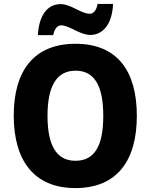

<svg xmlns="http://www.w3.org/2000/svg" viewBox="-20 -1041 768 978"><path d="M173 -862H251C258 -899 276 -912 291 -912C333 -912 387 -863 440 -863C501 -863 551 -913 556 -1021H477C471 -986 455 -971 438 -971C392 -971 342 -1020 289 -1020C217 -1020 178 -956 173 -862ZM677 -451C677 -677 579 -818 365 -818C152 -818 50 -680 50 -452C50 -226 151 -83 364 -83C579 -83 677 -226 677 -451ZM222 -451C222 -597 265 -681 365 -681C464 -681 506 -599 506 -451C506 -303 465 -222 364 -222C265 -222 222 -305 222 -451Z"/></svg>

Font: Noto Sans Kannada UI SemiCondensed ExtraBold
Style: Regular
Weight: 800
Width: 4
Designer: Jelle Bosma - Monotype Design Team
Foundry: Monotype Imaging Inc.
Version: Version 2.005